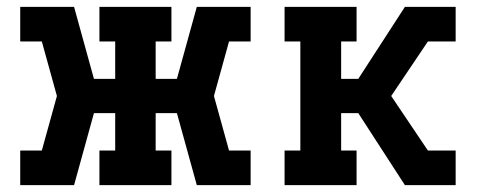

<svg xmlns="http://www.w3.org/2000/svg" viewBox="-20 -540 1390 560"><path d="M196 0H39V-101H102L146 -260L102 -419H39V-520H196L254 -310H316V-419H270V-520H480V-419H434V-310H496L554 -520H711V-419H648L604 -260L648 -101H711V0H554L496 -210H434V-101H480V0H270V-101H316V-210H254Z M810 0V-101H856V-419H810V-520H1020V-419H975V-310H1025L1161 -520H1309V-419H1228L1121 -260L1228 -101H1309V0H1161L1025 -210H975V-101H1020V0Z"/></svg>

Font: Iosevka Plex Etoile
Style: Bold
Weight: 700
Designer: Belleve Invis
Foundry: Belleve Invis
Version: Version 25.1.1; ttfautohint (v1.8.4)